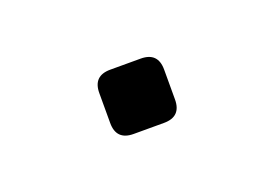

<svg xmlns="http://www.w3.org/2000/svg" viewBox="-31 -118 249 174"><g transform="rotate(-20 94.0 -31.0)"><path d="M107.9 0H78.6Q62 0 62 -16.6V-45.4Q62 -62 78.6 -62H107.9Q124.5 -62 124.5 -45.4V-16.6Q124.5 0 107.9 0Z"/></g></svg>

Font: GOSTRUS
Style: type_B
Weight: 400
Designer: Юрий и Татьяна Кривогуз
Version: Version 02.00